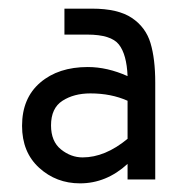

<svg xmlns="http://www.w3.org/2000/svg" viewBox="-20 -699 437 444"><path d="M339 -508V-284H275V-320Q226 -275 165 -275Q110 -275 70.5 -311Q31 -347 31 -408Q31 -472 73 -508Q115 -544 183 -544Q228 -544 275 -523Q273 -573 255 -596Q237 -619 182 -619H129V-679H193Q253 -679 285 -657.5Q317 -636 328 -599.5Q339 -563 339 -508ZM275 -378V-466Q237 -483 189 -483Q151 -483 124.5 -466Q98 -449 98 -409Q98 -372 121 -353.5Q144 -335 171 -335Q223 -335 275 -378Z"/></svg>

Font: Biryani Light
Style: Regular
Weight: 300
Designer: Dan Reynolds and Mathieu Réguer
Foundry: Dan Reynolds and Mathieu Réguer
Version: Version 1.004; ttfautohint (v1.1) -l 5 -r 5 -G 72 -x 0 -D la